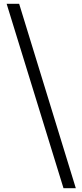

<svg xmlns="http://www.w3.org/2000/svg" viewBox="-20 -814 432 1013"><path d="M315 179H380L81 -794H15Z"/></svg>

Font: DAIFUKU Sans JP
Style: Regular
Weight: 400
Designer: Original font ‘Source Han Sans JP’ : Ryoko NISHIZUKA  (kana, bopomofo & ideographs); Paul D. Hunt (Latin, Greek & Cyrill
Foundry: Daifuku
Version: Version 1.001